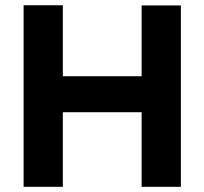

<svg xmlns="http://www.w3.org/2000/svg" viewBox="-20 -721 789 741"><path d="M526.6 -700H678V0H526.6ZM71.1 -700.7H222.5V0H71.1ZM180.6 -426.8H604.6V-287.9H180.6Z"/></svg>

Font: Oak Sans Light
Style: Regular
Weight: 400
Designer: Erik Kennedy, Walven
Foundry: Erik Kennedy, Walven
Version: Version 1.100;Glyphs 3.1.2 (3151)